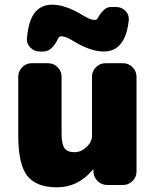

<svg xmlns="http://www.w3.org/2000/svg" viewBox="-20 -790 666 820"><path d="M506 -520Q529 -520 546 -503Q563 -486 563 -463V-57Q563 -34 546 -17Q529 0 506 0H438Q414 0 397 -16.5Q380 -33 379 -57V-65Q379 -66 378 -66Q376 -66 376 -65Q314 10 223 10Q135 10 96.5 -39Q58 -88 58 -210V-463Q58 -486 75 -503Q92 -520 115 -520H186Q209 -520 226 -503Q243 -486 243 -463V-220Q243 -174 255.5 -157Q268 -140 298 -140Q326 -140 349.5 -162Q373 -184 373 -210V-463Q373 -486 390 -503Q407 -520 430 -520ZM452 -760H476Q500 -760 516 -743.5Q532 -727 530 -704Q516 -570 423 -570Q366 -570 293 -615Q260 -635 243 -635Q232 -635 229 -627Q202 -570 166 -570H150Q126 -570 109.5 -587Q93 -604 95 -627Q102 -703 129 -736.5Q156 -770 203 -770Q260 -770 333 -725Q366 -705 383 -705Q394 -705 397 -712Q424 -760 452 -760Z"/></svg>

Font: Rounded Mplus 1c Black
Style: Regular
Weight: 900
Version: Version 1.059.20150529